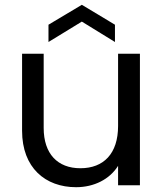

<svg xmlns="http://www.w3.org/2000/svg" viewBox="-20 -772 680 800"><path d="M72 -227C72 -73 169 8 297 8C372 8 437 -25 472 -81V0H563V-548H472V-247C472 -132 412 -71 315 -71C220 -71 162 -131 162 -239V-548H72ZM182 -669V-597L321 -682L459 -597V-669L321 -752Z"/></svg>

Font: Poppins
Style: Regular
Weight: 400
Designer: Ninad Kale (Devanagari), Jonny Pinhorn (Latin)
Foundry: Indian Type Foundry
Version: 4.004